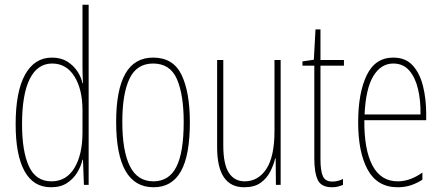

<svg xmlns="http://www.w3.org/2000/svg" viewBox="-20 -846 1864 810"><path d="M195 -56Q121 -56 83.5 -124Q46 -192 46 -322Q46 -460 86 -531.5Q126 -603 199 -603Q237 -603 263.5 -586.5Q290 -570 306.5 -545Q323 -520 328 -495H330Q329 -514 328.5 -530.5Q328 -547 328 -563V-826H354V-66H334L330 -172H328Q322 -145 306 -118.5Q290 -92 263 -74Q236 -56 195 -56ZM197 -81Q260 -81 294 -137.5Q328 -194 328 -287V-381Q328 -469 294 -523.5Q260 -578 200 -578Q138 -578 105.5 -513Q73 -448 73 -322Q73 -208 102 -144.5Q131 -81 197 -81Z M781 -330Q781 -190 743 -123Q705 -56 628 -56Q470 -56 470 -332Q470 -466 508.5 -534.5Q547 -603 626 -603Q711 -603 746 -530Q781 -457 781 -330ZM496 -332Q496 -209 528 -145Q560 -81 627 -81Q693 -81 724 -142Q755 -203 755 -331Q755 -446 726.5 -512Q698 -578 626 -578Q557 -578 526.5 -514.5Q496 -451 496 -332Z M1164 -593V-66H1144L1143 -178H1141Q1134 -149 1119.5 -121Q1105 -93 1079 -74.5Q1053 -56 1010 -56Q896 -56 896 -225V-593H922V-233Q922 -153 945.5 -117Q969 -81 1012 -81Q1069 -81 1103.5 -133Q1138 -185 1138 -294V-593Z M1382 -80Q1395 -80 1407.5 -83.5Q1420 -87 1427 -91V-66Q1417 -62 1406 -59Q1395 -56 1381 -56Q1335 -56 1320.5 -87Q1306 -118 1306 -178V-569H1256V-587L1304 -594L1311 -722H1332V-593H1431V-569H1332V-174Q1332 -126 1342 -103Q1352 -80 1382 -80Z M1639 -603Q1692 -603 1722 -569Q1752 -535 1765 -481Q1778 -427 1778 -367V-339H1517Q1516 -214 1551.5 -147.5Q1587 -81 1658 -81Q1710 -81 1762 -118V-88Q1741 -74 1715 -65Q1689 -56 1658 -56Q1572 -56 1531.5 -129.5Q1491 -203 1491 -330Q1491 -454 1527 -528.5Q1563 -603 1639 -603ZM1639 -578Q1587 -578 1555 -525Q1523 -472 1518 -363H1754Q1755 -422 1743.5 -470.5Q1732 -519 1706.5 -548.5Q1681 -578 1639 -578Z"/></svg>

Font: Noto Sans Malayalam UI ExtraCondensed Thin
Style: Regular
Weight: 100
Width: 2
Designer: Jelle Bosma - Monotype Design Team
Foundry: Monotype Imaging Inc.
Version: Version 2.104; ttfautohint (v1.8.4.7-5d5b)